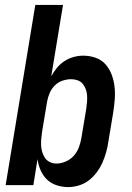

<svg xmlns="http://www.w3.org/2000/svg" viewBox="-20 -755 540 783"><path d="M259 8Q234 8 211 0.5Q188 -7 171.5 -23Q155 -39 145.5 -61Q136 -83 133 -106L116 0H3L124 -735H237L189 -444Q199 -462 212 -478Q225 -494 242.5 -505.5Q260 -517 280 -522.5Q300 -528 319 -528Q346 -528 370 -519.5Q394 -511 410 -493Q426 -475 435 -451.5Q444 -428 447 -402.5Q450 -377 448 -350.5Q446 -324 442 -298L422 -178Q419 -156 413 -134.5Q407 -113 398 -92.5Q389 -72 375 -53Q361 -34 343 -20Q325 -6 302.5 1Q280 8 259 8ZM210 -88Q229 -88 248.5 -96.5Q268 -105 281.5 -120.5Q295 -136 302 -155Q309 -174 312 -193L332 -313Q334 -327 335 -340.5Q336 -354 335 -367Q334 -380 329.5 -392Q325 -404 317 -413.5Q309 -423 296.5 -427.5Q284 -432 271 -432Q253 -432 235 -426Q217 -420 203.5 -406.5Q190 -393 182.5 -375.5Q175 -358 172 -340L152 -220Q150 -206 148.5 -191.5Q147 -177 147.5 -163Q148 -149 152 -135.5Q156 -122 163.5 -111Q171 -100 183.5 -94Q196 -88 210 -88Z"/></svg>

Font: Iosevka Oblique
Style: Bold
Weight: 700
Italic angle: -9°
Monospace: yes
Designer: Belleve Invis
Foundry: Belleve Invis
Version: Version 32.5.0; ttfautohint (v1.8.4)